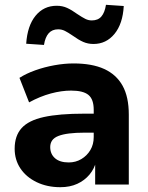

<svg xmlns="http://www.w3.org/2000/svg" viewBox="-20 -768 615 799"><path d="M231 11Q176 11 132.5 -10Q89 -31 65 -67Q41 -103 41 -149Q41 -203 70 -235Q99 -267 162.5 -281Q226 -295 331 -295H387V-216H333Q295 -216 267.5 -212.5Q240 -209 222.5 -202Q205 -195 197 -183.5Q189 -172 189 -156Q189 -127 209 -109.5Q229 -92 266 -92Q295 -92 318.5 -106Q342 -120 356 -143.5Q370 -167 370 -198V-311Q370 -355 348 -373Q326 -391 276 -391Q236 -391 191.5 -379Q147 -367 101 -342L61 -444Q89 -462 127 -475.5Q165 -489 206.5 -496.5Q248 -504 286 -504Q363 -504 413.5 -481Q464 -458 490 -411.5Q516 -365 516 -291V0H376V-99H381Q373 -66 352.5 -41.5Q332 -17 301.5 -3Q271 11 231 11ZM163 -581 89 -586Q94 -661 128 -702.5Q162 -744 216 -744Q240 -744 259.5 -735Q279 -726 301 -710Q322 -696 335 -689.5Q348 -683 362 -683Q388 -683 402 -699.5Q416 -716 421 -748L495 -743Q491 -669 456.5 -627Q422 -585 369 -585Q346 -585 326.5 -593.5Q307 -602 282 -620Q263 -633 250 -639.5Q237 -646 222 -646Q197 -646 182.5 -629.5Q168 -613 163 -581Z"/></svg>

Font: Nunito Sans 11pt ExtraBold
Style: Regular
Weight: 800
Version: Version 3.101;gftools[0.9.27]